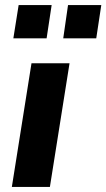

<svg xmlns="http://www.w3.org/2000/svg" viewBox="-20 -742 422 762"><path d="M27 0 105 -491H256L178 0ZM231 -590 250 -722H382L362 -590ZM33 -590 54 -722H185L165 -590Z"/></svg>

Font: Nunito Sans 12pt ExtraBold
Style: Italic
Weight: 800
Italic angle: -9°
Designer: Vernon Adams
Foundry: Vernon Adams
Version: Version 3.101;gftools[0.9.27]